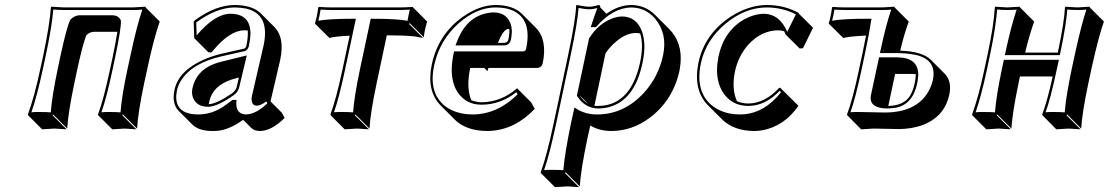

<svg xmlns="http://www.w3.org/2000/svg" viewBox="-20 -459 4447 770"><path d="M568.4 -172.4 557.6 -122.6Q533.2 -6.3 529.8 56.6L473.1 0L470.2 2.9L526.9 59.6Q524.9 59.6 479.5 56.6Q479.5 56.6 430.2 59.6L373.5 2.9L373 0Q396 -61 420.9 -179.2L431.6 -229Q443.4 -285.2 450.7 -331.5H356Q339.4 -330.6 327.1 -318.4Q313.5 -291 288.1 -172.4L277.8 -123.5Q253.9 -10.3 249.5 56.6L192.9 0L190.4 2.9L247.1 59.6Q245.1 59.6 198.7 56.6Q198.7 56.6 148.9 59.6L92.3 2.9L91.8 0Q117.7 -69.8 141.1 -180.2L151.9 -229Q179.7 -361.8 184.1 -429.2L186 -432.1Q188 -432.1 237.3 -429.2H511.2Q511.2 -429.2 564 -432.1V-429.2L620.6 -372.6Q596.2 -303.7 568.4 -172.4ZM502 -231Q527.8 -353.5 550.8 -420.4Q531.7 -418.9 511.2 -418.9H237.3Q212.9 -418.9 193.8 -420.9Q188.5 -353 161.6 -227.1L150.9 -177.7Q128.4 -73.2 106 -8.8Q122.1 -10.3 142.1 -9.8Q166.5 -9.8 183.6 -8.3Q188.5 -73.7 211.4 -182.1L221.7 -231Q247.1 -349.6 261.7 -379.4L262.7 -380.9L263.7 -381.8Q280.3 -397.5 299.3 -397.9H431.6Q453.6 -397 463.4 -379.9L464.4 -377.9L464.8 -376Q466.8 -347.2 441.4 -227.1L430.7 -176.8Q406.7 -64.5 386.7 -8.8Q404.3 -10.3 422.9 -9.8Q446.8 -9.8 463.4 -8.3Q467.3 -69.8 491.2 -181.2Z M817.4 -41Q850.6 -43.5 909.7 -84Q925.3 -95.7 929.2 -109.9L938 -147.9L928.2 -145.5Q844.7 -125 823.7 -66.9Q820.3 -56.6 817.9 -45.4Q817.4 -42.5 817.4 -41ZM973.6 -336.9Q967.3 -337.4 960 -337.4Q902.3 -337.4 835 -256.8Q831.1 -252.4 828.1 -248.5L815.4 -249.5L758.8 -306.2L756.8 -373L760.7 -377Q844.7 -439 921.9 -439Q992.2 -438 1025.4 -405.8L1082 -349.1Q1122.1 -307.1 1104 -220.2Q1103 -215.8 1088.4 -152.8Q1071.3 -80.6 1064.9 -52.2L1109.9 -7.3L1121.6 13.7Q1068.8 66.4 1022 66.4Q1000 65.9 987.8 54.2L955.1 21.5Q897.9 62.5 849.6 65.9Q840.3 66.4 831.1 66.4Q777.8 65.9 752.4 41.5L695.8 -15.1Q668.5 -43.9 679.7 -98.1Q695.8 -174.3 794.9 -218.8Q828.6 -233.9 867.2 -243.2L960 -264.2Q966.3 -267.6 968.3 -275.9Q975.6 -312 973.6 -336.9ZM918 -45.9V-47.9H916ZM991.2 -78.1Q995.1 -95.7 1022.5 -213.4Q1036.6 -274.4 1037.6 -278.8Q1063 -403.3 965.8 -424.8Q945.8 -428.7 921.9 -429.2Q848.1 -428.7 767.1 -369.1L768.6 -316.9Q840.8 -402.8 903.3 -403.8Q982.9 -403.8 984.4 -327.1Q984.4 -325.2 984.4 -324.2Q983.9 -301.3 978 -273.9Q973.6 -258.8 962.9 -254.4L869.6 -233.4Q749 -206.1 704.6 -133.8Q693.4 -114.7 689.5 -95.7Q674.3 -17.6 742.7 -2.9Q757.8 0 774.4 0Q826.2 0 871.6 -28.8Q888.2 -39.6 909.7 -56.2L912.6 -58.1H928.7L927.7 -47.4Q926.3 -1.5 965.8 0Q1007.3 -1 1052.2 -44.9L1048.3 -52.2Q1024.4 -35.2 1010.3 -35.2Q990.7 -35.2 989.3 -58.1Q989.3 -60.1 988.8 -61Q989.3 -69.3 991.2 -78.1ZM969.7 -236.8 939 -107.9Q934.1 -88.4 915 -75.7Q850.1 -30.8 814.5 -30.8Q767.6 -30.8 753.4 -68.8Q750 -79.6 750 -89.8Q750.5 -97.2 751.5 -104Q766.6 -174.8 837.4 -202.1Q852.5 -208 869.1 -211.9Z M1382.3 -315.9Q1353 -314.5 1332.8 -312.3Q1312.5 -310.1 1306.6 -308.1L1301.3 -306.6L1244.6 -362.8L1243.2 -366.2Q1251 -389.2 1256.3 -429.2L1258.8 -431.2Q1288.6 -429.2 1313.5 -429.2H1579.6Q1604.5 -429.2 1634.8 -431.2L1636.7 -429.2L1692.9 -372.6Q1681.2 -331.5 1679.7 -309.6L1623 -366.2L1620.6 -362.8L1677.2 -306.6Q1677.2 -306.6 1642.6 -313Q1600.6 -317.4 1531.2 -317.4L1490.2 -123.5Q1465.3 -6.8 1461.9 56.6L1405.3 0L1402.8 2.9L1459.5 59.6Q1457.5 59.6 1412.1 56.6L1362.3 59.6L1305.7 2.9L1305.2 0Q1328.1 -61.5 1353.5 -180.2ZM1395 -383.8H1407.2L1363.3 -177.7Q1339.4 -64.9 1319.3 -8.8Q1336.9 -10.3 1355.5 -9.8Q1379.4 -9.8 1396 -8.3Q1400.4 -70.8 1423.8 -182.1L1466.8 -383.8H1474.6Q1574.2 -383.8 1614.3 -375.5Q1617.2 -394 1623.5 -420.4Q1598.6 -418.9 1579.6 -418.9H1313.5Q1291.5 -418.9 1265.6 -420.4Q1261.7 -395 1256.8 -376Q1302.2 -383.8 1395 -383.8Z M2053.7 -105 2110.4 -48.3 2124.5 -22.5Q2046.9 59.6 1948.2 65.9Q1940.9 66.4 1934.6 66.4Q1849.6 65.9 1804.2 21L1747.6 -35.6Q1689.9 -94.7 1711.4 -199.2Q1737.3 -321.8 1836.9 -392.1Q1902.8 -438.5 1967.8 -439Q2037.6 -438.5 2072.8 -403.8L2129.4 -347.2Q2176.3 -298.8 2156.2 -203.6Q2151.4 -187.5 2134.3 -186.5H1939Q1937.5 -182.6 1934.6 -173.8L1921.9 -186.5H1865.7Q1849.1 -106.9 1870.1 -57.1Q1890.1 -49.3 1910.6 -48.8Q1990.7 -49.8 2053.7 -105ZM2022.5 -342.3Q2018.6 -342.3 2015.6 -342.3Q1999 -340.3 1976.6 -287.1H2002.4Q2016.1 -288.6 2019 -300.8Q2023.9 -324.2 2022.5 -342.3ZM2050.8 -89.4Q1987.3 -39.1 1910.6 -39.1Q1849.6 -39.1 1815.4 -88.9Q1791.5 -125.5 1791.5 -179.7Q1792 -210.4 1799.3 -245.1L1800.8 -252.9H2078.1Q2087.9 -254.4 2089.8 -262.2Q2115.2 -381.8 2035.6 -417Q2022.9 -422.4 2009.3 -425.3Q1989.7 -429.2 1967.8 -429.2Q1891.1 -429.2 1817.9 -364.3Q1742.7 -296.4 1721.2 -196.8Q1697.8 -86.4 1765.1 -33.2Q1792 -12.7 1828.6 -4.9Q1852.1 0 1877.9 0Q1976.1 -1.5 2055.7 -80.6ZM1806.6 -276.9 1812 -290.5Q1850.1 -392.6 1938.5 -407.2Q1949.7 -409.2 1959 -409.2Q2008.3 -409.2 2025.9 -368.2Q2032.7 -351.6 2032.7 -331.1Q2032.2 -315.4 2028.8 -298.8Q2022.9 -277.8 2002.4 -276.9Z M2201.2 32.2 2257.8 -234.9Q2288.6 -379.4 2290.5 -436L2293 -439Q2326.2 -432.1 2342.8 -432.1Q2361.8 -432.6 2379.9 -439Q2383.8 -438.5 2385.7 -437Q2387.7 -433.6 2387.2 -429.2L2412.1 -403.8Q2460.4 -438.5 2512.2 -439Q2567.9 -438 2606.4 -399.9L2663.1 -343.3Q2717.3 -289.1 2709 -203.1Q2707.5 -190.4 2705.6 -178.2Q2679.7 -57.1 2585.9 13.2Q2514.2 66.4 2431.2 66.4Q2382.8 65.9 2347.2 44.4L2337.4 88.4Q2309.1 221.2 2305.2 288.6L2248.5 231.9L2245.6 234.9L2302.2 291.5Q2302.2 291.5 2257.3 288.6Q2255.9 288.6 2254.9 288.6L2205.6 291.5L2148.9 234.9L2148.4 231.9Q2172.4 168 2201.2 32.2ZM2547.4 -324.7Q2538.6 -326.7 2529.8 -326.7Q2485.4 -326.7 2438.5 -281.2Q2420.9 -264.2 2408.2 -244.6L2363.8 -34.7Q2370.6 -33.7 2377.9 -34.2Q2498.5 -34.2 2540.5 -182.1Q2543.9 -195.3 2546.9 -208Q2562 -278.8 2547.4 -324.7ZM2337.4 -43.9 2304.2 -77.1Q2312 -65.9 2319.8 -57.6Q2328.6 -49.3 2337.4 -43.9ZM2210.9 34.2Q2184.1 160.6 2162.1 223.1Q2178.2 221.7 2198.7 222.2Q2222.7 222.2 2239.3 223.6Q2244.6 156.2 2271 29.8L2283.7 -27.8L2295.4 -20.5Q2330.1 0 2374.5 0Q2481.9 0 2562 -86.4Q2620.6 -150.4 2639.2 -237.3Q2657.2 -323.2 2608.4 -382.8Q2579.1 -417.5 2538.1 -426.3Q2524.9 -428.7 2512.2 -429.2Q2438 -427.7 2373 -353.5L2370.1 -350.1H2349.1L2353.5 -363.3Q2363.3 -393.6 2375.5 -426.8Q2358.4 -421.9 2342.8 -421.9Q2325.2 -421.9 2300.3 -427.2Q2295.9 -366.2 2267.6 -232.9ZM2342.3 -304.7 2343.3 -306.2Q2381.8 -367.7 2442.9 -387.7Q2459.5 -392.6 2473.1 -393.1Q2534.2 -393.1 2555.7 -329.6Q2564 -303.7 2564.5 -272Q2564 -241.2 2556.6 -206.1Q2524.9 -56.2 2421.4 -29.3Q2400.4 -23.9 2377.9 -23.9Q2326.2 -25.4 2295.9 -71.8L2293.5 -75.2Z M3101.6 -337.4Q3033.7 -337.4 2980.5 -279.3Q2941.4 -235.4 2927.7 -173.3Q2913.1 -102.5 2935.5 -53.2Q2957.5 -43.9 2981.4 -43.9Q3048.3 -44.9 3105 -106.9H3108.9L3125.5 -90.8L3182.1 -34.7Q3124.5 48.3 3034.7 64Q3019 66.4 3004.9 66.4Q2922.9 65.9 2876 20L2819.3 -36.6Q2758.8 -98.6 2781.2 -208Q2805.2 -320.8 2906.2 -389.2Q2980 -438.5 3055.7 -439Q3127.4 -438.5 3182.6 -407.2L3184.1 -403.8L3240.7 -347.7L3200.2 -265.6L3187 -264.6L3130.4 -320.8Q3127.4 -327.6 3125 -333.5Q3113.3 -337.4 3101.6 -337.4ZM3044.9 -403.8Q3106.4 -402.3 3137.2 -331.5L3171.9 -401.4Q3118.7 -428.7 3055.7 -429.2Q2967.3 -429.2 2887.7 -362.3Q2811 -297.4 2791 -206.1Q2766.6 -90.3 2837.4 -34.2Q2865.2 -12.7 2902.8 -4.4Q2924.8 0 2948.2 0Q3029.3 0 3092.8 -66.9Q3103.5 -78.1 3112.3 -89.8L3106.9 -94.7Q3048.3 -34.2 2981.4 -34.2Q2910.6 -34.2 2875.5 -94.7Q2855.5 -130.9 2855.5 -178.2Q2856 -204.6 2861.3 -231.9Q2883.3 -335 2965.3 -381.8Q3005.4 -403.3 3044.9 -403.8Z M3542.5 -34.2Q3606.4 -35.2 3631.3 -77.6Q3642.6 -97.7 3648.4 -126Q3652.8 -146.5 3652.8 -161.6Q3645 -162.1 3637.2 -162.6H3569.8ZM3524.9 -255.9 3522 -258.8 3521.5 -255.9ZM3590.3 -255.9Q3678.2 -252.9 3712.4 -219.7L3769 -163.1Q3798.3 -132.3 3787.1 -79.6Q3767.6 11.7 3674.8 44.4Q3633.8 58.1 3585 58.6Q3564.9 58.6 3534.2 57.6Q3502.9 56.6 3483.4 56.6L3433.6 59.6L3377.4 2.9L3377 0Q3399.9 -61 3424.8 -179.2L3439.9 -250Q3446.8 -282.7 3453.1 -316.4Q3421.9 -314.9 3398.9 -312.5Q3376 -310.1 3368.7 -308.1L3361.8 -306.6L3305.2 -362.8L3303.7 -366.2Q3311.5 -389.2 3316.9 -429.2L3319.3 -431.2Q3349.1 -429.2 3374 -429.2H3518.1L3566.4 -432.1L3567.9 -429.2L3624.5 -372.6Q3604.5 -317.4 3590.3 -255.9ZM3449.7 -248 3434.6 -176.8Q3410.6 -64.5 3390.6 -8.8Q3407.2 -10.3 3426.8 -9.8Q3446.8 -9.8 3478 -8.8Q3509.3 -7.8 3528.3 -7.8Q3653.8 -7.8 3702.6 -90.8Q3715.3 -112.8 3721.2 -138.2Q3737.8 -216.8 3657.2 -237.8Q3651.9 -239.3 3647.5 -239.7Q3617.7 -245.6 3578.1 -246.1H3508.8L3512.2 -261.2Q3534.2 -363.3 3554.2 -420.4Q3537.6 -418.9 3518.1 -418.9H3374Q3352.1 -418.9 3326.2 -420.4Q3322.3 -394.5 3316.9 -376Q3366.7 -384.3 3463.4 -383.8H3475.1L3473.1 -372.6Q3466.8 -329.1 3449.7 -248ZM3658.2 -124Q3639.6 -37.6 3568.8 -26.4Q3554.2 -24.4 3537.1 -23.9Q3472.7 -25.4 3471.7 -64Q3471.7 -72.3 3473.6 -81.1L3505.4 -229H3580.6Q3662.1 -227.5 3662.6 -159.7Q3662.1 -143.6 3658.2 -124Z M4359.4 -193.4 4344.2 -122.6Q4319.8 -6.3 4315.9 56.6L4259.8 0L4256.8 2.9L4313.5 59.6Q4311.5 59.6 4266.1 56.6Q4266.1 56.6 4216.3 59.6L4160.2 2.9L4159.7 0Q4181.2 -57.6 4201.7 -152.3H4070.3L4064.5 -123.5Q4040.5 -10.3 4036.1 56.6L3979.5 0L3977.1 2.9L4033.7 59.6Q4031.7 59.6 3985.4 56.6Q3985.4 56.6 3935.5 59.6L3878.9 2.9L3878.4 0Q3904.3 -69.8 3927.7 -180.2L3942.4 -249Q3965.3 -356.9 3969.7 -429.2L3971.2 -432.1Q3973.1 -432.1 4020 -429.2Q4020 -429.2 4069.3 -432.1L4070.8 -429.2L4127.4 -372.6Q4106.9 -314.5 4091.3 -248H4222.2L4222.7 -250Q4248 -369.1 4251 -429.2L4252.4 -432.1Q4254.4 -432.1 4300.8 -429.2Q4300.8 -429.2 4349.6 -432.1L4350.6 -429.2L4407.2 -372.6Q4387.2 -317.4 4359.4 -193.4ZM4023.4 -248 4022.5 -249V-248ZM4293 -252Q4319.8 -371.1 4336.9 -420.4Q4320.8 -418.9 4300.8 -418.9Q4276.9 -418.9 4260.3 -420.9Q4256.3 -361.3 4232.4 -248L4230.5 -237.8H4009.8L4012.7 -251Q4035.2 -355 4057.1 -420.4Q4040.5 -418.9 4020 -418.9Q3995.6 -418.9 3979 -420.9Q3973.6 -350.1 3952.1 -247.1L3937.5 -177.7Q3915 -73.2 3892.6 -8.8Q3909.2 -10.3 3928.7 -9.8Q3953.1 -9.8 3970.2 -8.3Q3975.1 -73.2 3998 -182.1L4005.9 -219.2H4226.6L4217.3 -176.8Q4193.4 -64.5 4173.3 -8.8Q4189.9 -10.3 4209.5 -9.8Q4233.4 -9.8 4250 -8.3Q4254.4 -69.8 4277.8 -181.2Z"/></svg>

Font: Linux Biolinum Shadow O
Style: Italic
Weight: 400
Italic angle: -12°
Designer: Philipp H. Poll
Foundry: Philipp H. Poll
Version: Version 0.6.2